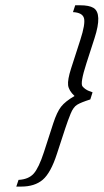

<svg xmlns="http://www.w3.org/2000/svg" viewBox="-20 -606 385 713"><path d="M315.4 -236.8Q280.3 -225.6 266.4 -217Q252.4 -208.5 242.4 -184.1Q232.4 -159.7 222.2 -128.9L191.4 -34.7Q168.5 36.1 138.7 61.5Q108.9 86.9 58.6 86.9H40.5L48.8 62Q85.9 60.1 105 38.8Q124 17.6 143.1 -41L177.7 -147.9Q191.4 -189.9 206.8 -209.7Q222.2 -229.5 256.8 -249.5Q235.4 -269.5 232.9 -289.6Q230.5 -309.6 244.1 -352.1L278.3 -458Q297.4 -517.1 292 -538.1Q286.6 -559.1 251 -561L259.3 -586.4H277.3Q311 -586.4 327.1 -576.7Q360.8 -556.2 331.1 -464.4L300.8 -370.6Q276.9 -296.4 286.4 -285.2Q295.9 -273.9 309.3 -268.6Q322.8 -263.2 323.7 -263.2Z"/></svg>

Font: RIT Rachana
Style: Italic
Weight: 400
Designer: Hussain KH
Version: 1.5.2